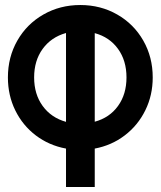

<svg xmlns="http://www.w3.org/2000/svg" viewBox="-20 -745 640 765"><path d="M243 -153Q175.5 -165.5 123 -205.2Q70.5 -245 41 -305Q11.5 -365 11.5 -436.5Q11.5 -517.5 49.2 -583.5Q87 -649.5 153 -687.2Q219 -725 300 -725Q381 -725 447 -687.2Q513 -649.5 550.8 -583.5Q588.5 -517.5 588.5 -436.5Q588.5 -365.5 559 -305.5Q529.5 -245.5 477 -205.5Q424.5 -165.5 357.5 -153V0H243ZM243 -259.5V-613.5Q184 -597 150 -550.2Q116 -503.5 116 -436.5Q116 -369.5 150 -322.8Q184 -276 243 -259.5ZM484 -436.5Q484 -503.5 450.2 -550.2Q416.5 -597 357.5 -613V-260Q416.5 -276 450.2 -322.8Q484 -369.5 484 -436.5Z"/></svg>

Font: JuliaMono Medium
Style: Regular
Weight: 500
Monospace: yes
Designer: cormullion
Foundry: corm
Version: Version 0.054; ttfautohint (v1.8.4)